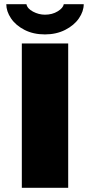

<svg xmlns="http://www.w3.org/2000/svg" viewBox="-20 -895 429 915"><path d="M84 -688H305V0H84ZM10 -875H106Q110 -854 137.5 -839.5Q165 -825 194 -825Q229 -825 255 -841Q281 -857 284 -875H379Q379 -841 356 -807.5Q333 -774 290.5 -752.5Q248 -731 194 -731Q139 -731 97 -752.5Q55 -774 32.5 -807.5Q10 -841 10 -875Z"/></svg>

Font: Archivo Black
Style: Regular
Weight: 400
Designer: Hector Gatti
Foundry: Omnibus-Type
Version: Version 1.101; ttfautohint (v1.8)